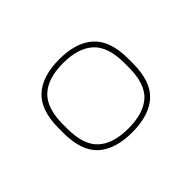

<svg xmlns="http://www.w3.org/2000/svg" viewBox="-77 -611 597 597"><g transform="rotate(-45 221.0 -313.0)"><path d="M221 -169.5Q154 -169.5 120 -200.8Q86 -232 86 -303.5V-322.5Q86 -394 120 -425.5Q154 -457 221 -457Q287.5 -457 321.8 -425.5Q356 -394 356 -322.5V-303.5Q356 -231 321.8 -200.2Q287.5 -169.5 221 -169.5ZM221 -152.5Q295.5 -152.5 334.8 -188.2Q374 -224 374 -303V-323.5Q374 -402 334.8 -438Q295.5 -474 221 -474Q146 -474 107 -438Q68 -402 68 -323.5V-303Q68 -224 107 -188.2Q146 -152.5 221 -152.5Z"/></g></svg>

Font: Anek Devanagari Medium Thin
Style: Regular
Weight: 250
Version: Version 1.003